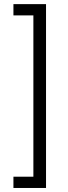

<svg xmlns="http://www.w3.org/2000/svg" viewBox="-20 -787 338 949"><path d="M46.4 142.1V86.4H145V-710.9H46.4V-766.6H207.5V142.1Z"/></svg>

Font: Inter 28pt Light
Style: Regular
Weight: 300
Designer: Rasmus Andersson
Foundry: rsms
Version: Version 4.001;git-66647c0bb